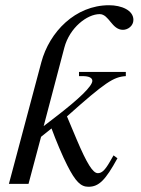

<svg xmlns="http://www.w3.org/2000/svg" viewBox="-20 -703 540 734"><path d="M14 0H89L137 -180L177 -212C193 -168 219 -106 237 -71C269 -8 289 11 318 11C358 11 383 -14 429 -98L414 -109C409 -100 404 -91 399 -83C381 -52 369 -41 354 -41C335 -41 312 -78 273 -170L236 -258C383 -389 414 -409 461 -412V-428H282V-412H296C321 -412 333 -405 333 -394C333 -374 284 -326 190 -254L147 -221L226 -521C246 -597 313 -649 361 -649C397 -649 407 -589 450 -589C469 -589 490 -604 490 -627C490 -664 444 -683 397 -683C268 -683 169 -581 138 -465Z"/></svg>

Font: XITS
Style: Italic
Weight: 400
Italic angle: -16.33°
Designer: MicroPress Inc., with final additions and corrections provided by Coen Hoffman, Elsevier (retired)
Version: Version 1.302